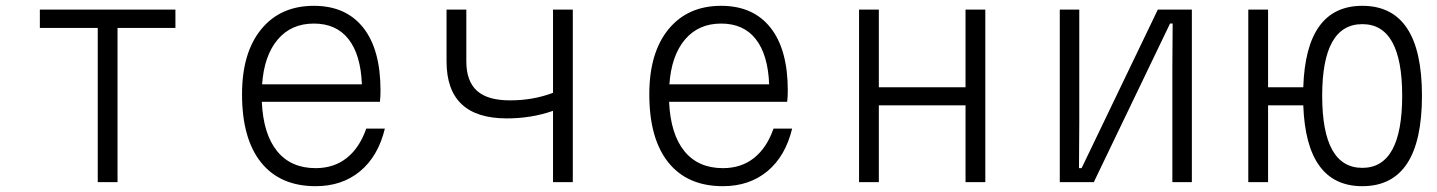

<svg xmlns="http://www.w3.org/2000/svg" viewBox="-20 -626 4940 660"><path d="M316 0V-530H117V-593H583V-530H384V0Z M1303 -184Q1280 -89 1218 -37.5Q1156 14 1065 14Q943 14 877.5 -67.5Q812 -149 812 -302Q812 -445 878 -525.5Q944 -606 1059 -606Q1169 -606 1228.5 -531Q1288 -456 1288 -315Q1288 -305 1287.5 -295Q1287 -285 1286 -276H880Q885 -165 932.5 -106.5Q980 -48 1065 -48Q1128 -48 1172 -83Q1216 -118 1239 -184ZM1059 -545Q981 -545 934.5 -490Q888 -435 881 -336H1224Q1220 -438 1178 -491.5Q1136 -545 1059 -545Z M1881 0V-245Q1807 -219 1722 -219Q1515 -219 1515 -415V-593H1583V-415Q1583 -347 1619.5 -314Q1656 -281 1733 -281Q1813 -281 1881 -307V-593H1949V0Z M2703 -184Q2680 -89 2618 -37.5Q2556 14 2465 14Q2343 14 2277.5 -67.5Q2212 -149 2212 -302Q2212 -445 2278 -525.5Q2344 -606 2459 -606Q2569 -606 2628.5 -531Q2688 -456 2688 -315Q2688 -305 2687.5 -295Q2687 -285 2686 -276H2280Q2285 -165 2332.5 -106.5Q2380 -48 2465 -48Q2528 -48 2572 -83Q2616 -118 2639 -184ZM2459 -545Q2381 -545 2334.5 -490Q2288 -435 2281 -336H2624Q2620 -438 2578 -491.5Q2536 -545 2459 -545Z M2933 0V-593H3001V-326H3299V-593H3367V0H3299V-264H3001V0Z M3623 0V-593H3690V-204L3689 -48H3698L3960 -593H4077V0H4010V-396L4011 -545H4002L3740 0Z M4271 0V-593H4339V-326H4460Q4469 -606 4663 -606Q4868 -606 4868 -297Q4868 14 4663 14Q4470 14 4460 -264H4339V0ZM4663 -49Q4800 -49 4800 -297Q4800 -543 4663 -543Q4525 -543 4525 -297Q4525 -49 4663 -49Z"/></svg>

Font: Martian Mono ExtraLight
Style: Regular
Weight: 200
Monospace: yes
Designer: Roman Shamin
Foundry: Evil Martians
Version: Version 1.000; ttfautohint (v1.8.4.7-5d5b)